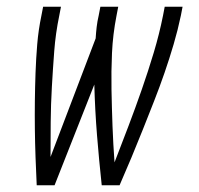

<svg xmlns="http://www.w3.org/2000/svg" viewBox="-20 -550 590 570"><path d="M89 0Q87 -41 85.5 -83Q84 -125 83.5 -166.5Q83 -208 83.5 -250Q84 -292 85.5 -334Q87 -376 90.5 -418.5Q94 -461 103 -504L108 -530H161L156 -504Q145 -451 141 -398Q137 -345 134 -292.5Q131 -240 130.5 -188Q130 -136 130 -84L264 -436Q265 -453 267 -470Q269 -487 273 -504L278 -530H331L326 -504Q315 -448 312.5 -393Q310 -338 311 -284Q312 -230 314 -176Q316 -122 320 -68Q341 -122 361.5 -176Q382 -230 401 -284.5Q420 -339 436.5 -394Q453 -449 464 -504L469 -530H522L517 -504Q508 -461 495.5 -418.5Q483 -376 468.5 -334Q454 -292 437.5 -250Q421 -208 404.5 -166.5Q388 -125 370.5 -83Q353 -41 335 0H282Q274 -74 268 -148.5Q262 -223 260 -299L142 0Z"/></svg>

Font: Lode Dark
Style: Italic
Weight: 400
Italic angle: -11°
Monospace: yes
Designer: Belleve Invis
Foundry: Belleve Invis
Version: Version 29.2.0; ttfautohint (v1.8.3)